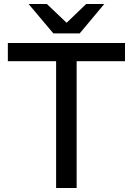

<svg xmlns="http://www.w3.org/2000/svg" viewBox="-20 -934 660 954"><path d="M258.8 0V-629.9H19V-720.2H601.1V-629.9H360.8V0ZM122.1 -914.1H212.9L311 -820.8L408.2 -914.1H498L376 -768.1H245.1Z"/></svg>

Font: Aspekta 450
Style: Regular
Weight: 450
Designer: Ivo Dolenc
Version: Version 2.000